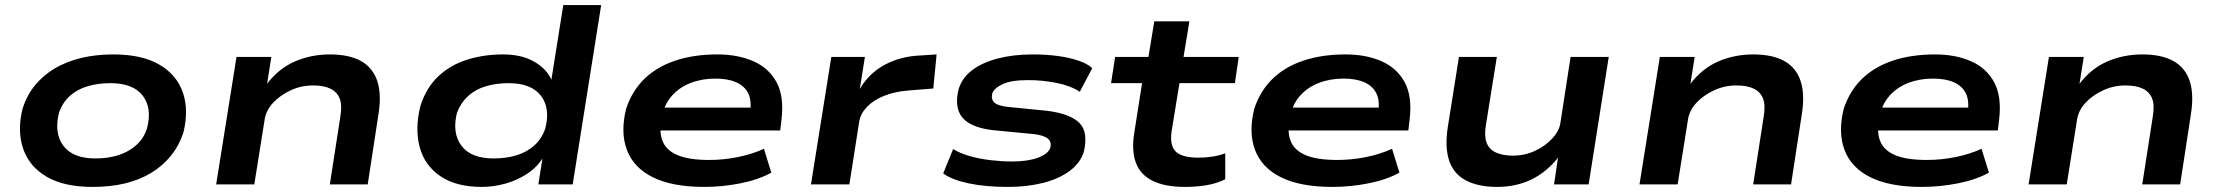

<svg xmlns="http://www.w3.org/2000/svg" viewBox="-20 -725 8730 755"><path d="M344 10Q232 10 163.5 -30Q95 -70 71 -140.5Q47 -211 69 -299Q86 -351 118 -390Q150 -429 195.5 -456Q241 -483 299 -497Q357 -511 426 -511Q538 -511 606.5 -471Q675 -431 699 -361.5Q723 -292 701 -203Q684 -152 652 -112.5Q620 -73 575 -45.5Q530 -18 472.5 -4Q415 10 344 10ZM355 -102Q406 -102 446 -115Q486 -128 515.5 -154Q545 -180 558 -220Q579 -299 541.5 -348.5Q504 -398 414 -398Q366 -398 325 -386Q284 -374 255 -348Q226 -322 212 -282Q192 -202 229 -152Q266 -102 355 -102Z M830 0 910 -501H1047L1030 -394H1029Q1076 -456 1140 -483.5Q1204 -511 1277 -511Q1353 -511 1399.5 -485Q1446 -459 1463.5 -406.5Q1481 -354 1468 -274L1426 0H1277L1318 -264Q1326 -311 1316 -337Q1306 -363 1280 -376Q1254 -389 1211 -389Q1164 -389 1122.5 -369.5Q1081 -350 1054 -321Q1027 -292 1021 -257L980 0Z M1874 10Q1774 10 1712 -32Q1650 -74 1630.5 -146Q1611 -218 1633 -308Q1656 -380 1703 -424.5Q1750 -469 1816 -490Q1882 -511 1958 -511Q2032 -511 2081.5 -482Q2131 -453 2149 -410H2148L2195 -705H2344L2232 0H2097L2114 -108H2117Q2093 -68 2053.5 -42Q2014 -16 1967.5 -3Q1921 10 1874 10ZM1921 -102Q1971 -102 2011.5 -114.5Q2052 -127 2081 -153Q2110 -179 2124 -219Q2145 -299 2107 -348.5Q2069 -398 1980 -398Q1932 -398 1891 -386Q1850 -374 1821 -347.5Q1792 -321 1777 -282Q1757 -202 1794.5 -152Q1832 -102 1921 -102Z M2750 10Q2624 10 2548 -27.5Q2472 -65 2445.5 -134.5Q2419 -204 2442 -297Q2465 -367 2513.5 -414.5Q2562 -462 2635 -486.5Q2708 -511 2801 -511Q2882 -511 2943 -484Q3004 -457 3034 -401Q3064 -345 3053 -254L3048 -212H2548L2561 -302H2955L2929 -277Q2937 -328 2922.5 -357.5Q2908 -387 2875 -401.5Q2842 -416 2793 -416Q2740 -416 2695 -398.5Q2650 -381 2620 -346Q2590 -311 2581 -257Q2571 -203 2586.5 -167.5Q2602 -132 2646.5 -114Q2691 -96 2769 -96Q2826 -96 2882.5 -107.5Q2939 -119 2984 -140L3013 -46Q2962 -18 2891 -4Q2820 10 2750 10Z M3169 0 3249 -501H3381L3361 -375Q3397 -437 3459.5 -470.5Q3522 -504 3601 -507L3663 -511L3650 -377L3551 -369Q3499 -365 3457.5 -348.5Q3416 -332 3390.5 -306Q3365 -280 3359 -249L3320 0Z M3943 10Q3855 10 3789 -4Q3723 -18 3689 -43L3728 -139Q3755 -122 3794 -111Q3833 -100 3876.5 -95Q3920 -90 3960 -90Q4022 -90 4062 -105Q4102 -120 4110 -144Q4116 -166 4101 -179.5Q4086 -193 4043 -198L3886 -213Q3798 -223 3765 -262Q3732 -301 3749 -372Q3762 -418 3802 -448.5Q3842 -479 3903.5 -495Q3965 -511 4041 -511Q4096 -511 4142 -504.5Q4188 -498 4222.5 -486Q4257 -474 4275 -457L4226 -364Q4190 -388 4134.5 -399Q4079 -410 4023 -410Q3956 -410 3922.5 -394Q3889 -378 3882 -358Q3876 -335 3890.5 -321.5Q3905 -308 3949 -304L4100 -289Q4190 -277 4225 -241Q4260 -205 4242 -128Q4228 -84 4186.5 -53Q4145 -22 4082.5 -6Q4020 10 3943 10Z M4639 10Q4562 10 4513.5 -13.5Q4465 -37 4447 -84Q4429 -131 4440 -201L4471 -398H4349L4365 -501H4496L4519 -641H4657L4634 -501H4851L4836 -398H4618L4587 -208Q4579 -152 4604 -128.5Q4629 -105 4693 -105Q4720 -105 4746.5 -109Q4773 -113 4798 -122V-20Q4763 -3 4723.5 3.5Q4684 10 4639 10Z M5220 10Q5094 10 5018 -27.5Q4942 -65 4915.5 -134.5Q4889 -204 4912 -297Q4935 -367 4983.5 -414.5Q5032 -462 5105 -486.5Q5178 -511 5271 -511Q5352 -511 5413 -484Q5474 -457 5504 -401Q5534 -345 5523 -254L5518 -212H5018L5031 -302H5425L5399 -277Q5407 -328 5392.5 -357.5Q5378 -387 5345 -401.5Q5312 -416 5263 -416Q5210 -416 5165 -398.5Q5120 -381 5090 -346Q5060 -311 5051 -257Q5041 -203 5056.5 -167.5Q5072 -132 5116.5 -114Q5161 -96 5239 -96Q5296 -96 5352.5 -107.5Q5409 -119 5454 -140L5483 -46Q5432 -18 5361 -4Q5290 10 5220 10Z M5867 10Q5793 10 5744.5 -15.5Q5696 -41 5678.5 -93.5Q5661 -146 5673 -224L5717 -501H5866L5823 -233Q5816 -191 5825.5 -164.5Q5835 -138 5862 -125.5Q5889 -113 5929 -113Q5976 -113 6016.5 -132Q6057 -151 6084.5 -181Q6112 -211 6116 -242L6156 -501H6306L6227 0H6091L6107 -108H6109Q6063 -49 6002.5 -19.5Q5942 10 5867 10Z M6427 0 6507 -501H6644L6627 -394H6626Q6673 -456 6737 -483.5Q6801 -511 6874 -511Q6950 -511 6996.5 -485Q7043 -459 7060.5 -406.5Q7078 -354 7065 -274L7023 0H6874L6915 -264Q6923 -311 6913 -337Q6903 -363 6877 -376Q6851 -389 6808 -389Q6761 -389 6719.5 -369.5Q6678 -350 6651 -321Q6624 -292 6618 -257L6577 0Z M7538 10Q7412 10 7336 -27.5Q7260 -65 7233.5 -134.5Q7207 -204 7230 -297Q7253 -367 7301.5 -414.5Q7350 -462 7423 -486.5Q7496 -511 7589 -511Q7670 -511 7731 -484Q7792 -457 7822 -401Q7852 -345 7841 -254L7836 -212H7336L7349 -302H7743L7717 -277Q7725 -328 7710.5 -357.5Q7696 -387 7663 -401.5Q7630 -416 7581 -416Q7528 -416 7483 -398.5Q7438 -381 7408 -346Q7378 -311 7369 -257Q7359 -203 7374.5 -167.5Q7390 -132 7434.5 -114Q7479 -96 7557 -96Q7614 -96 7670.5 -107.5Q7727 -119 7772 -140L7801 -46Q7750 -18 7679 -4Q7608 10 7538 10Z M7957 0 8037 -501H8174L8157 -394H8156Q8203 -456 8267 -483.5Q8331 -511 8404 -511Q8480 -511 8526.5 -485Q8573 -459 8590.5 -406.5Q8608 -354 8595 -274L8553 0H8404L8445 -264Q8453 -311 8443 -337Q8433 -363 8407 -376Q8381 -389 8338 -389Q8291 -389 8249.5 -369.5Q8208 -350 8181 -321Q8154 -292 8148 -257L8107 0Z"/></svg>

Font: Nunito Sans 7pt Expanded
Style: Bold Italic
Weight: 700
Width: 7
Italic angle: -9°
Designer: Vernon Adams
Foundry: Vernon Adams
Version: Version 3.101;gftools[0.9.27]